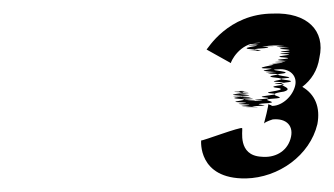

<svg xmlns="http://www.w3.org/2000/svg" viewBox="-20 -817 493 283"><path d="M320.3 -724C319.7 -725 332.5 -754 361.5 -754C375.5 -754 328.9 -752 357.9 -752C372.9 -752 326.3 -750 356.3 -750C370.3 -750 323.1 -746 354.5 -744C370.9 -742 327.9 -742 359.9 -742C377.2 -743 335.5 -744 370.1 -746C389.7 -748 347 -749 379 -749C396 -749 354.3 -750 387.3 -750C405.3 -750 362.3 -750 394.3 -750C411.3 -750 368 -749 399.7 -748C415.7 -748 371.7 -748 402.4 -747C418.4 -747 373.1 -746 403.5 -744C418.9 -742 374.5 -741 404.2 -740C418.9 -739 373.6 -738 403.3 -737C418 -736 372.4 -734 401.8 -732C416.2 -730 369.9 -729 399.6 -728C414.6 -728 368.3 -727 398.3 -727C412 -726 366 -726 394.7 -725C408.3 -724 361 -723 390 -723C404 -723 356.7 -722 385.7 -722C398.7 -722 352.7 -722 381.7 -722C392.7 -722 344.9 -716 376.9 -716C391.9 -716 349.7 -712 379.7 -712C396.7 -712 352.4 -711 383.1 -710C399.1 -710 355.8 -709 386.5 -708C402.2 -707 358.5 -705 390.6 -702C407.7 -699 364.1 -697 394.8 -696C410.5 -695 365.2 -694 395.9 -693C410.6 -692 364 -690 392 -687C403.8 -683 356.2 -681 383.6 -679C396 -677 347.4 -675 373.8 -673C385.1 -671 336.8 -670 364.5 -669C377.2 -668 330.2 -668 358.2 -668C371.2 -668 325.5 -669 353.5 -669C367.8 -670 320.8 -670 350.1 -671C364.5 -672 317.5 -672 346.8 -673C361.1 -674 315.4 -675 344.7 -676C359 -677 313.6 -679 343.6 -679C358.6 -679 313.2 -681 343.2 -681C358.2 -681 312.8 -683 341.8 -683C341.8 -683 308.8 -683 337.8 -683C351.5 -682 305.5 -682 335.2 -681C349.9 -680 303 -677 334 -677C349 -677 304.4 -675 334.4 -675C350.4 -675 305.8 -673 336.1 -671C351.5 -669 306.9 -667 338.6 -666C355.3 -665 312 -664 343.7 -663C360.4 -662 316.1 -661 347.8 -660C364.8 -660 322.5 -659 355.5 -659C373.5 -659 331.8 -660 365.1 -661C383.4 -662 340.7 -663 375.3 -665C394.9 -667 353.8 -670 387.5 -672C406.1 -674 364 -677 398.5 -682C418.3 -688 375.9 -693 405.8 -696C420.7 -699 375 -700 403.6 -702C418.2 -704 370.8 -706 398.8 -709C411.7 -712 364.3 -714 393.6 -715C408.6 -715 419.2 -704 414.6 -689C409.5 -672 392.8 -660 380.1 -661C382.4 -662 373.7 -663 375 -664C377.6 -666 368.5 -633 369.1 -635C369.4 -636 375.4 -639 382 -641C402.6 -643 413.9 -631 408.1 -612C402.3 -593 384.5 -584 365.2 -586C329.8 -588 338.1 -625 337 -628C335.9 -631 278.2 -609 276.5 -610C276.5 -610 271.1 -553 342.4 -554C390.7 -555 436.8 -588 447.8 -634C452.5 -659 444.3 -678 425.6 -689C438.7 -699 448 -713 450.8 -732C460 -772 432.3 -799 382.7 -797C315.7 -797 285.5 -744 284.5 -744Z"/></svg>

Font: Hussar Wojna
Style: 3Obl
Weight: 400
Designer: Robert Jablonski
Foundry: Cannot Into Space Fonts
Version: Version 1.01